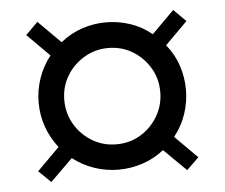

<svg xmlns="http://www.w3.org/2000/svg" viewBox="-41 -604 662 566"><g transform="rotate(-5 290.0 -321.0)"><path d="M89 -84 53 -119 119 -185Q72 -246 72 -321Q72 -357 84 -392Q96 -427 119 -456L53 -522L89 -558L155 -492Q185 -516 219.5 -527.5Q254 -539 290 -539Q326 -539 361 -527.5Q396 -516 425 -492L491 -558L527 -522L461 -456Q485 -427 496.5 -392Q508 -357 508 -321Q508 -285 496.5 -250Q485 -215 461 -185L527 -119L491 -84L425 -149Q396 -126 361 -114.5Q326 -103 290 -103Q254 -103 219.5 -114.5Q185 -126 155 -149ZM290 -178Q330 -178 362 -197.5Q394 -217 413 -249.5Q432 -282 432 -321Q432 -360 413 -392Q394 -424 362 -443.5Q330 -463 290 -463Q251 -463 218.5 -443.5Q186 -424 167 -392Q148 -360 148 -321Q148 -282 167 -249.5Q186 -217 218.5 -197.5Q251 -178 290 -178Z"/></g></svg>

Font: Atkinson Hyperlegible
Style: Regular
Weight: 400
Designer: Elliott Scott, Megan Eiswerth, Linus Boman, Theodore Petrosky
Foundry: Braille Institute
Version: Version 1.006; ttfautohint (v1.8.3)